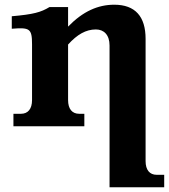

<svg xmlns="http://www.w3.org/2000/svg" viewBox="-20 -536 717 815"><path d="M269 -111V-347C308 -390 345 -411 387 -411C421 -411 445 -388 445 -343V259H677V206H645C615 206 598 185 598 148V-371C598 -466 554 -516 465 -516C396 -516 332 -488 269 -423V-506H190C154 -484 122 -475 30 -467V-414C106 -420 116 -415 116 -348V-111C116 -74 99 -53 69 -53H37V0H338V-53H316C286 -53 269 -74 269 -111Z"/></svg>

Font: LT Superior Serif ExtraBold
Style: Regular
Weight: 800
Designer: Daniel Lyons
Foundry: LyonsType
Version: Version 2.120;FEAKit 1.0